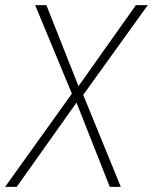

<svg xmlns="http://www.w3.org/2000/svg" viewBox="-35 -731 598 751"><path d="M146.5 -710.9 272 -394 496.6 -710.9H543L290.5 -359.9L437.5 0H394.5L264.2 -329.6L30.3 0H-15.1L246.1 -364.7L102.5 -710.9Z"/></svg>

Font: Roboto Condensed ExtraLight
Style: Italic
Weight: 250
Italic angle: -12°
Designer: Christian Robertson
Foundry: Google
Version: Version 3.008; 2023